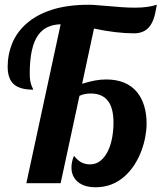

<svg xmlns="http://www.w3.org/2000/svg" viewBox="-20 -770 684 807"><path d="M291.5 -23.4Q280.3 -42 280.3 -65.4Q280.3 -90.3 291 -115.2Q306.2 -95.7 322.5 -87.4Q338.9 -79.1 357.9 -79.1Q384.3 -79.1 403.3 -95Q422.4 -110.8 435.1 -138.2Q446.3 -162.6 451.7 -193.1Q457 -223.6 457 -253.9Q457 -311.5 437 -341.3Q413.1 -377 361.8 -377Q334 -377 314 -367.2L234.9 0H90.8L234.9 -668Q204.1 -667 180.9 -656.5Q157.7 -646 141.1 -623.5Q105 -574.2 105 -460.9Q105 -428.7 112.3 -411.1Q114.3 -404.8 117.2 -399.9Q119.1 -396.5 119.1 -393.1Q65.4 -393.1 39.6 -414.6Q12.2 -437.5 12.2 -490.2Q12.2 -542 31.5 -588.4Q50.8 -634.8 90.3 -669.9Q132.8 -708 198.2 -729Q263.7 -750 353 -750Q370.6 -750 390.6 -748L414.6 -746.1Q483.9 -740.2 493.7 -739.7Q519 -737.8 548.8 -737.8Q601.1 -737.8 639.2 -750Q638.2 -745.6 635.5 -730Q632.8 -714.4 628.7 -700Q624.5 -685.5 618.7 -674.3Q596.2 -629.9 543.9 -629.9Q469.7 -629.9 375 -649.9L325.2 -418Q355.5 -427.2 378.9 -431.6Q402.3 -436 426.8 -436Q510.7 -436 555.2 -383.8Q575.7 -358.9 585.9 -325.2Q596.2 -291.5 596.2 -251Q596.2 -225.1 590.8 -195.6Q585.4 -166 574.7 -137.2Q563.5 -106.4 545.9 -78.9Q528.3 -51.3 505.4 -30.3Q453.1 17.1 381.8 17.1Q348.6 17.1 325.9 6.3Q303.2 -4.4 291.5 -23.4Z"/></svg>

Font: Pattaya
Style: Regular
Weight: 400
Designer: Pablo Impallari / Thai characters Designed by Thanarat Vachiruckul and Suppakit Chalermlarp
Foundry: Pablo Impallari
Version: Version 1.007;September 16, 2023;FontCreator 15.0.0.2934 64-